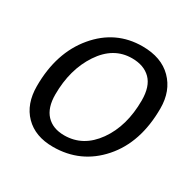

<svg xmlns="http://www.w3.org/2000/svg" viewBox="-158 -874 1055 1048"><g transform="rotate(30 370.0 -350.0)"><path d="M301 10Q189 10 124.5 -55.5Q60 -121 60 -234Q60 -444 171.5 -577Q283 -710 452 -710Q571 -710 638 -642.5Q705 -575 705 -465Q705 -250 590.5 -120Q476 10 301 10ZM595 -452Q595 -540 552.5 -582.5Q510 -625 435 -625Q318 -625 244 -513.5Q170 -402 170 -244Q170 -161 210.5 -118Q251 -75 323 -75Q442 -75 518.5 -182.5Q595 -290 595 -452Z"/></g></svg>

Font: Bitter
Style: Italic
Weight: 400
Italic angle: -9°
Designer: Sol Matas
Foundry: Sol Matas
Version: Version 1.001